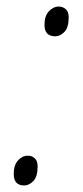

<svg xmlns="http://www.w3.org/2000/svg" viewBox="-20 -561 254 587"><path d="M149 -450Q116 -450 116 -485Q116 -512 129.5 -526.5Q143 -541 159 -541Q172 -541 181 -533Q190 -525 190 -508Q190 -477 177 -463.5Q164 -450 149 -450ZM54 6Q22 6 22 -29Q22 -56 35 -70.5Q48 -85 65 -85Q78 -85 86.5 -77Q95 -69 95 -52Q95 -21 82 -7.5Q69 6 54 6Z"/></svg>

Font: Noto Serif Tamil ExtraLight
Style: Italic
Weight: 200
Italic angle: -12°
Designer: Indian Type Foundry, Tom Grace, and the Monotype Design Team
Foundry: Monotype Imaging Inc.
Version: Version 2.003; ttfautohint (v1.8.4.7-5d5b)